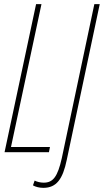

<svg xmlns="http://www.w3.org/2000/svg" viewBox="-20 -734 501 926"><path d="M2 0H216L221 -25H33L180 -714H154ZM189 172C253 172 283 129 302 37L461 -714H435L278 29C258 118 236 147 191 147C175 147 159 143 147 137L139 160C151 167 169 172 189 172Z"/></svg>

Font: Noto Sans ExtraCondensed Thin
Style: Italic
Weight: 100
Width: 2
Italic angle: -12°
Designer: Monotype Design Team
Foundry: Monotype Imaging Inc.
Version: Version 2.013